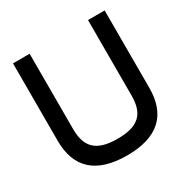

<svg xmlns="http://www.w3.org/2000/svg" viewBox="-140 -699 806 829"><g transform="rotate(-30 263.0 -284.5)"><path d="M33 -194C33 -60 108 11 262 11C416 11 490 -60 490 -194V-580H407V-204C407 -113 367 -72 262 -72C157 -72 116 -114 116 -204V-580H33Z"/></g></svg>

Font: Charger Sport
Style: SeBdExt
Weight: 600
Designer: Jasper
Foundry: Cannot Into Space Fonts
Version: Version 1.1